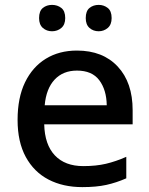

<svg xmlns="http://www.w3.org/2000/svg" viewBox="-20 -756 612 786"><path d="M295 -549Q401 -549 462 -483.5Q523 -418 523 -305V-247H161Q163 -164 204.5 -120Q246 -76 321 -76Q373 -76 413.5 -85.5Q454 -95 497 -114V-26Q456 -8 415 1Q374 10 317 10Q238 10 178.5 -21Q119 -52 85.5 -113.5Q52 -175 52 -265Q52 -356 82.5 -419Q113 -482 167.5 -515.5Q222 -549 295 -549ZM295 -467Q238 -467 203.5 -430Q169 -393 163 -325H417Q416 -388 386.5 -427.5Q357 -467 295 -467ZM140 -682Q140 -711 155.5 -723.5Q171 -736 193 -736Q215 -736 231 -723.5Q247 -711 247 -682Q247 -655 231 -641.5Q215 -628 193 -628Q171 -628 155.5 -641.5Q140 -655 140 -682ZM331 -682Q331 -711 346.5 -723.5Q362 -736 384 -736Q405 -736 421 -723.5Q437 -711 437 -682Q437 -655 421 -641.5Q405 -628 384 -628Q362 -628 346.5 -641.5Q331 -655 331 -682Z"/></svg>

Font: Noto Sans Telugu Medium
Style: Regular
Weight: 500
Designer: Jelle Bosma - Monotype Design Team
Foundry: Monotype Imaging Inc.
Version: Version 2.005; ttfautohint (v1.8.4.7-5d5b)